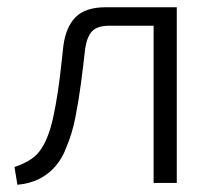

<svg xmlns="http://www.w3.org/2000/svg" viewBox="-20 -505 593 530"><path d="M455 -485V-434H282Q249 -434 234.5 -419Q220 -404 215 -370Q210 -324 203.5 -275Q197 -226 188 -180.5Q179 -135 163 -98Q152 -68 133 -46Q114 -24 88 -11Q62 2 28 5L20 -44Q46 -53 62.5 -63.5Q79 -74 89.5 -88Q100 -102 107 -118Q119 -145 126.5 -179.5Q134 -214 139.5 -250.5Q145 -287 148.5 -320.5Q152 -354 155 -379Q162 -431 189 -458Q216 -485 272 -485ZM468 -485V0H404V-485Z"/></svg>

Font: Exo 2 Light
Style: Regular
Weight: 300
Designer: Natanael Gama
Foundry: Natanael Gama
Version: Version 2.010